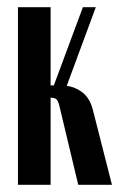

<svg xmlns="http://www.w3.org/2000/svg" viewBox="-20 -515 332 535"><path d="M145 -222Q141 -237 135 -240Q129 -243 121 -243V0H30V-495H121V-277H130L211 -495H247L166 -276Q192 -272 211.5 -256Q231 -240 239 -208L292 0H198Z"/></svg>

Font: Moniqa ExtBd Cond Paragraph
Style: Regular
Weight: 800
Width: 3
Designer: Rajesh Rajput
Foundry: Rajesh Rajput
Version: Version 1.000